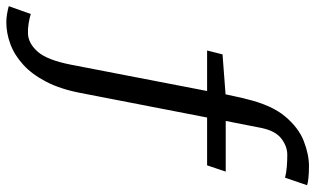

<svg xmlns="http://www.w3.org/2000/svg" viewBox="-238 -536 978 595"><g transform="rotate(90 250.5 -239.0)"><path d="M22.4 229.9Q10.1 229.9 -2.8 227.7Q-15.6 225.6 -27.4 222.3L-3.1 154.1Q9.6 158.1 26.3 160.8Q43.1 163.6 58.3 162.8Q88.5 161.4 114.1 132.2Q139.8 103 154.4 27.5L235.5 -392.3H110L122 -440.1L245.8 -449.5Q249.8 -466.3 252.9 -482.1Q255.9 -498 260.4 -514Q279.2 -592.5 314.7 -634.5Q350.2 -676.5 391.5 -692.2Q432.8 -708 467.9 -708Q487.8 -708 504.3 -706.4Q520.7 -704.7 527.5 -702.2L504.2 -633.8Q489.1 -637.8 470.5 -639.3Q452 -640.8 433.1 -640.8Q407.1 -640.8 383 -622.4Q358.9 -604 349.9 -560L328.3 -450H485.3L465.9 -392.3H317.7L241.6 -0.2Q229.6 62.6 206.7 106.5Q183.9 150.4 153.9 177.6Q123.9 204.9 90 217.4Q56.2 229.9 22.4 229.9Z"/></g></svg>

Font: Ancizar Sans Thin
Style: Italic
Weight: 100
Italic angle: -4°
Designer: Cesar Puertas, Viviana Monsalve, Julian Moncada, Julian Prieto, Jose Castro, Mariel Hernandez, Felipe Aragon, Sara Alarc
Version: Version 8.100